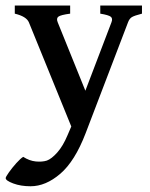

<svg xmlns="http://www.w3.org/2000/svg" viewBox="-46 -437 529 679"><path d="M456.1 -388.7Q429.2 -381.8 420.4 -376.5Q411.6 -371.1 406.7 -357.9L256.8 34.2Q218.8 133.3 167.2 177.5Q115.7 221.7 62 221.7Q27.3 221.7 0.7 211.7Q-25.9 201.7 -25.9 192.9Q-25.9 188.5 -14.4 172.4Q-2.9 156.2 11.7 139.9Q26.4 123.5 36.1 117.7Q58.1 131.8 80.6 134Q103 136.2 119.6 130.9Q136.2 125 156.5 102.3Q176.8 79.6 192.9 41L206.1 10.3L56.2 -357.9Q47.4 -378.9 6.3 -388.7V-417.5H202.1V-388.7Q168.9 -384.3 160.6 -378.2Q152.3 -372.1 158.2 -357.9L255.9 -116.2L348.1 -357.9Q353.5 -371.6 345.9 -377.7Q338.4 -383.8 308.6 -388.7V-417.5H456.1Z"/></svg>

Font: Dai Banna SIL Medium
Style: Regular
Weight: 500
Designer: Victor Gaultney
Foundry: SIL International
Version: Version 4.000